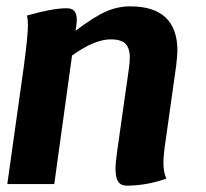

<svg xmlns="http://www.w3.org/2000/svg" viewBox="-20 -580 650 605"><path d="M502 -138Q495 -93 495 -66Q495 -38 504 -17Q441 5 379 5Q361 5 352.5 -7.5Q344 -20 344 -48Q344 -67 349 -102L386 -363Q389 -383 389 -398Q389 -429 375 -442.5Q361 -456 329 -456Q278 -456 207 -405L151 0H3L55 -370Q68 -468 68 -500Q68 -518 65 -531Q145 -554 190 -554Q207 -554 214.5 -545Q222 -536 222 -517Q222 -512 220 -496L218 -483Q276 -527 313.5 -543.5Q351 -560 390 -560Q539 -560 539 -420Q539 -406 535 -372Z"/></svg>

Font: Krub
Style: Bold Italic
Weight: 700
Italic angle: -8°
Designer: Ekaluck Peanpanawate
Foundry: Cadson Demak Co.,Ltd.
Version: Version 1.000; ttfautohint (v1.6)